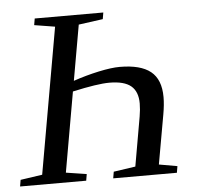

<svg xmlns="http://www.w3.org/2000/svg" viewBox="-61 -706 799 757"><g transform="rotate(-5 338.5 -327.5)"><path d="M608.9 0H356.9L361.3 -25.9L447.8 -38.6L481.9 -233.4Q486.8 -261.7 486.8 -285.2Q486.8 -332 460 -354.5Q433.1 -377 374.5 -377Q327.6 -377 228.5 -355L172.9 -38.6L254.4 -25.9L250 0H-11.7L-7.3 -25.9L79.1 -38.6L180.7 -615.7L99.1 -628.9L103.5 -654.8H375L370.6 -628.9L274.4 -615.7L235.8 -396.5Q285.6 -413.6 336.7 -424.6Q387.7 -435.5 420.4 -435.5Q502.9 -435.5 542.7 -403.6Q582.5 -371.6 582.5 -302.2Q582.5 -272 575.7 -233.9L541 -38.6L613.3 -25.9Z"/></g></svg>

Font: Liberation Serif
Style: Italic
Weight: 400
Italic angle: -16.333°
Designer: Steve Matteson
Foundry: Ascender Corporation
Version: Version 2.1.5